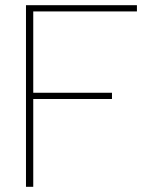

<svg xmlns="http://www.w3.org/2000/svg" viewBox="-20 -719 587 739"><path d="M80 -699H507V-675H108V-362H411V-338H108V0H80Z"/></svg>

Font: Prompt Thin
Style: Regular
Weight: 250
Designer: Katatrad Team
Foundry: CadsonDemak
Version: Version 1.001